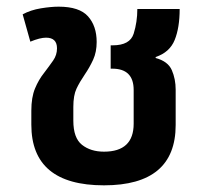

<svg xmlns="http://www.w3.org/2000/svg" viewBox="-20 -544 621 576"><path d="M292 12Q507 12 507 -169V-275Q507 -307 495.5 -333.5Q484 -360 447 -370V-373Q489 -387 504 -424Q519 -461 519 -517H392Q392 -478 381 -443Q370 -408 318 -408H312V-338H317Q381 -338 381 -274V-173Q381 -89 292 -89Q252 -89 226 -109.5Q200 -130 200 -182V-223Q200 -258 209.5 -278Q219 -298 234 -320Q249 -342 259.5 -365Q270 -388 270 -418Q270 -466 244 -495Q218 -524 156 -524Q133 -524 102.5 -519Q72 -514 48 -501L71 -419Q100 -431 118 -431Q151 -431 151 -399Q151 -379 139.5 -362.5Q128 -346 112 -325Q96 -305 85 -278.5Q74 -252 74 -212V-170Q74 12 292 12Z"/></svg>

Font: Noto Sans Thai UI Semi
Style: Regular
Weight: 600
Designer: Monotype Design Team
Foundry: Monotype Imaging Inc.
Version: Version 1.901